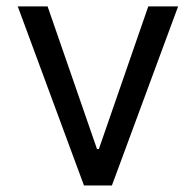

<svg xmlns="http://www.w3.org/2000/svg" viewBox="-20 -565 597 585"><path d="M522.7 -545.5 321 0H235.8L34.1 -545.5H125L275.6 -110.8H281.2L431.8 -545.5Z"/></svg>

Font: TID UI
Style: Regular
Weight: 400
Designer: The TID Project Authors
Foundry: Bakken & Bæck
Version: Version 1.001;hotconv 1.0.109;makeotfexe 2.5.65596